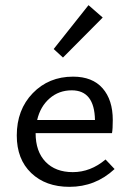

<svg xmlns="http://www.w3.org/2000/svg" viewBox="-20 -719 508 744"><path d="M378 -651 224 -496 188 -529 323 -699ZM389 -101 424 -64Q350 5 249 5Q157 5 101 -48.5Q45 -102 45 -194Q45 -294 107 -358Q169 -422 263 -422Q338 -422 377.5 -377Q417 -332 417 -254Q417 -219 414 -203H118Q118 -132 156.5 -92Q195 -52 262 -52Q331 -52 389 -101ZM258 -369Q208 -369 172 -337.5Q136 -306 124 -254H348Q346 -369 258 -369Z"/></svg>

Font: EauTestText Medium
Style: Regular
Weight: 500
Designer: Christian Thalmann (Catharsis Fonts)
Version: Version 0.001;PS 000.001;hotconv 1.0.88;makeotf.lib2.5.64775